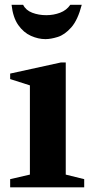

<svg xmlns="http://www.w3.org/2000/svg" viewBox="-20 -802 396 822"><path d="M23.5 0V-35L108 -54.5V-436.5L23.5 -463.5V-487L240.5 -534.5H261.5V-54.5L340.5 -35V0ZM174.5 -634.5Q144 -634.5 112.5 -648.5Q81 -662.5 58.2 -694.8Q35.5 -727 29.5 -781.5H79Q90.5 -758 118 -747.5Q145.5 -737 178 -737Q209.5 -737 237.2 -747.5Q265 -758 281 -781.5H330Q313 -716 285 -684.5Q257 -653 227.2 -643.8Q197.5 -634.5 174.5 -634.5Z"/></svg>

Font: Libre Caslon Text
Style: Regular
Weight: 400
Designer: Pablo Impallari, Rodrigo Fuenzalida, Katja Schimmel
Foundry: Pablo Impallari, Rodrigo Fuenzalida
Version: Version 2.000